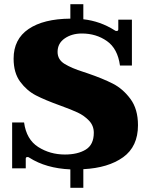

<svg xmlns="http://www.w3.org/2000/svg" viewBox="-20 -799 717 917"><path d="M378 9V98H316V10Q200 5 120 -46Q117 -49 111 -49Q103 -49 103 -41V5H38V-214H95Q106 -133 162.5 -97Q219 -61 290 -61Q351 -61 389.5 -84.5Q428 -108 428 -165Q428 -199 405 -223Q382 -247 351 -261.5Q320 -276 270 -294Q195 -321 151.5 -343.5Q108 -366 76.5 -408.5Q45 -451 45 -519Q45 -612 116.5 -660.5Q188 -709 316 -710V-779H378V-707Q459 -698 528 -654Q531 -651 537 -651Q545 -651 545 -659V-705H610V-486H553Q542 -567 490.5 -603Q439 -639 371 -639Q323 -639 289 -615.5Q255 -592 255 -551Q255 -514 289 -493.5Q323 -473 377 -456L398 -449Q471 -424 519 -399.5Q567 -375 603 -326.5Q639 -278 639 -201Q639 -99 568 -48Q497 3 378 9Z"/></svg>

Font: Taviraj Black
Style: Regular
Weight: 900
Designer: Katatrad Team
Foundry: CadsonDemak
Version: Version 1.030